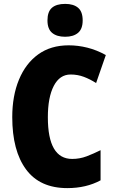

<svg xmlns="http://www.w3.org/2000/svg" viewBox="-20 -957 590 987"><path d="M343 -574Q287 -574 256.5 -515.5Q226 -457 226 -354Q226 -140 351 -140Q390 -140 425.5 -153.5Q461 -167 497 -185V-30Q423 10 326 10Q185 10 114 -86Q43 -182 43 -355Q43 -464 77.5 -547.5Q112 -631 176.5 -677.5Q241 -724 333 -724Q381 -724 429 -712Q477 -700 524 -674L474 -530Q443 -550 411 -562Q379 -574 343 -574ZM315 -937Q358 -937 381.5 -917Q405 -897 405 -852Q405 -808 381 -788Q357 -768 315 -768Q272 -768 248 -788Q224 -808 224 -852Q224 -897 247 -917Q270 -937 315 -937Z"/></svg>

Font: Noto Sans Lao Looped Condensed Black
Style: Regular
Weight: 900
Width: 3
Designer: Mark Frömberg, Ben Mitchell
Foundry: The Fontpad Ltd
Version: Version 1.002; ttfautohint (v1.8.4.7-5d5b)